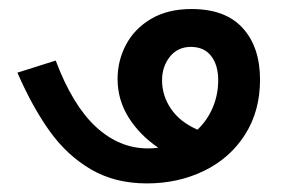

<svg xmlns="http://www.w3.org/2000/svg" viewBox="-20 -412 640 436"><path d="M19.5 -247 106.5 -274.5Q145 -172.5 198 -123.8Q251 -75 315.5 -75Q327.5 -75 339.5 -76.5Q297.5 -105 272.2 -145Q247 -185 247 -233Q247 -274 266 -310.2Q285 -346.5 322.8 -369Q360.5 -391.5 415 -391.5Q492 -391.5 531.2 -348.2Q570.5 -305 570.5 -231Q570.5 -159.5 536.2 -106Q502 -52.5 443.2 -24Q384.5 4.5 313.5 4.5Q241.5 4.5 187.2 -27Q133 -58.5 93.5 -113.2Q54 -168 19.5 -247ZM428.5 -117.5Q451 -139 463.2 -168Q475.5 -197 475.5 -230Q475.5 -264 459.5 -284.8Q443.5 -305.5 413.5 -305.5Q383.5 -305.5 365.8 -283.2Q348 -261 348 -229.5Q348 -195 368.2 -165Q388.5 -135 428.5 -117.5Z"/></svg>

Font: JuliaMono Medium
Style: Italic
Weight: 500
Italic angle: -9°
Monospace: yes
Designer: cormullion
Foundry: corm
Version: Version 0.054; ttfautohint (v1.8.4)